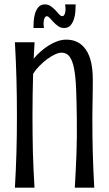

<svg xmlns="http://www.w3.org/2000/svg" viewBox="-20 -866 503 886"><path d="M334.5 -321.3Q333.5 -397.5 331.3 -454.3Q329.1 -511.2 322 -548.6Q314.9 -585.9 301.3 -604.5Q287.6 -623 263.7 -623Q251 -623 233.2 -614.7Q215.3 -606.4 196.8 -592.5Q178.2 -578.6 161.1 -561Q144 -543.5 132.8 -525.4Q129.9 -428.7 129.9 -329.6Q129.9 -284.2 130.4 -243.2Q130.9 -202.1 131.8 -162.6Q132.8 -123 134.8 -83.3Q136.7 -43.5 139.2 0H48.8Q51.3 -43.5 53 -83.3Q54.7 -123 55.9 -162.6Q57.1 -202.1 57.6 -243.2Q58.1 -284.2 58.1 -329.6Q58.1 -375 57.6 -417.7Q57.1 -460.4 55.9 -502.2Q54.7 -543.9 53 -585.7Q51.3 -627.4 48.8 -670.9H139.6L135.3 -595.2Q149.9 -612.8 168 -628.7Q186 -644.5 205.6 -656.7Q225.1 -668.9 245.6 -676Q266.1 -683.1 286.1 -683.1Q344.2 -683.1 376.2 -637Q408.2 -590.8 408.2 -499.5Q408.2 -477.1 408 -451.4Q407.7 -425.8 407.2 -401.1Q406.7 -376.5 406.5 -355.5Q406.2 -334.5 406.2 -321.3Q406.2 -275.9 406.7 -236.3Q407.2 -196.8 408.2 -158.7Q409.2 -120.6 410.9 -82Q412.6 -43.5 415 0H325.2Q327.6 -43.5 329.6 -82Q331.5 -120.6 333 -158.7Q334.5 -196.8 334.7 -236.3Q335 -275.9 334.5 -321.3ZM329.1 -845.7Q329.1 -833 327.9 -814.2Q326.7 -795.4 321.3 -778.3Q315.9 -761.2 305.4 -749Q294.9 -736.8 275.9 -736.8Q260.3 -736.8 248.3 -745.4Q236.3 -753.9 227.1 -763.9Q217.8 -773.9 210.2 -782.5Q202.6 -791 196.3 -791Q189.9 -791 186.5 -784.4Q183.1 -777.8 181.9 -769Q180.7 -760.3 181.2 -751.2Q181.6 -742.2 183.1 -736.8H134.3Q134.3 -749.5 135.5 -768.1Q136.7 -786.6 141.8 -804Q147 -821.3 157.7 -833.5Q168.5 -845.7 187 -845.7Q202.6 -845.7 214.6 -837.2Q226.6 -828.6 236.1 -818.6Q245.6 -808.6 252.9 -800Q260.3 -791.5 267.1 -791.5Q273.4 -791.5 276.9 -797.6Q280.3 -803.7 281.5 -812.3Q282.7 -820.8 282.2 -830.1Q281.7 -839.4 280.3 -845.7H329.1Z"/></svg>

Font: Crushed
Style: Regular
Weight: 400
Width: 3
Designer: Astigmatic (AOETI)
Foundry: Astigmatic (AOETI)
Version: Version 001.001